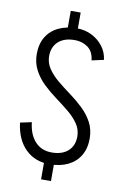

<svg xmlns="http://www.w3.org/2000/svg" viewBox="-98 -855 644 1011"><g transform="rotate(10 224.0 -349.5)"><path d="M196 -663V-800H249V-663ZM196 101V-36H249V101ZM345 -153Q345 -191 324.5 -221Q304 -251 271.5 -278Q239 -305 202 -332Q165 -359 132.5 -390Q100 -421 79.5 -459.5Q59 -498 59 -547H125Q125 -510 145.5 -479.5Q166 -449 198.5 -422Q231 -395 268 -368Q305 -341 337.5 -310Q370 -279 390.5 -241Q411 -203 411 -153ZM59 -545Q59 -599 82 -637Q105 -675 147 -695Q189 -715 244 -715V-652Q188 -652 156.5 -623.5Q125 -595 125 -545ZM411 -155Q411 -101 388 -63Q365 -25 323.5 -5Q282 15 226 15V-48Q282 -48 313.5 -76.5Q345 -105 345 -155ZM349 -562Q344 -609 314 -630.5Q284 -652 244 -652V-715Q288 -715 324.5 -696.5Q361 -678 384.5 -647Q408 -616 413 -576ZM96 -187Q103 -122 137 -85Q171 -48 226 -48V15Q147 15 96.5 -35Q46 -85 35 -174Z"/></g></svg>

Font: Akshar Light Light
Style: Regular
Weight: 300
Version: Version 1.100